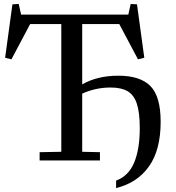

<svg xmlns="http://www.w3.org/2000/svg" viewBox="-20 -814 895 974"><path d="M643 -794 675 -792 712 -521 680 -513 585 -692H397V-386Q474 -430 581 -430Q691 -430 743 -377.5Q795 -325 795 -196Q795 -53 735.5 30.5Q676 114 569 140V102Q632 79 660.5 11Q689 -57 689 -164Q689 -244 674 -288.5Q659 -333 627 -351.5Q595 -370 541 -370Q465 -370 397 -339V-44L487 -42V0H181V-42L291 -44V-692H133L38 -513L6 -521L43 -792L75 -794L87 -740H631Z"/></svg>

Font: Minipax
Style: Regular
Weight: 400
Designer: Raphaël Ronot, Igor Stepanchenko (Cyrillic)
Foundry: steppetype
Version: Version 1.002